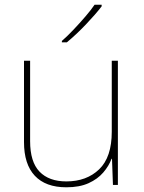

<svg xmlns="http://www.w3.org/2000/svg" viewBox="-20 -786 613 816"><path d="M481 -528V0H460L456 -111H454Q443 -81 419 -53Q395 -25 356.5 -7.5Q318 10 262 10Q174 10 128 -39Q82 -88 82 -182V-528H108V-186Q108 -98 148 -56.5Q188 -15 262 -15Q348 -15 401.5 -66.5Q455 -118 455 -226V-528ZM412 -759Q386 -725 345 -682Q304 -639 264 -606H243V-612Q266 -632 292.5 -660Q319 -688 343.5 -716.5Q368 -745 382 -766H412Z"/></svg>

Font: Noto Sans Kannada Thin
Style: Regular
Weight: 100
Designer: Jelle Bosma - Monotype Design Team
Foundry: Monotype Imaging Inc.
Version: Version 2.005; ttfautohint (v1.8.4.7-5d5b)